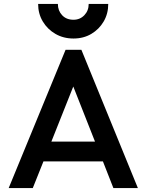

<svg xmlns="http://www.w3.org/2000/svg" viewBox="-20 -952 742 972"><path d="M24 0 312 -700H392L678 0H554L501 -135H200L146 0ZM240 -235H461L351 -514ZM528 -932Q528 -883 505 -843.5Q482 -804 442.5 -780.5Q403 -757 352 -757Q301 -757 260.5 -780.5Q220 -804 196.5 -843.5Q173 -883 173 -932H273Q273 -898 294.5 -875Q316 -852 352 -852Q385 -852 407 -875Q429 -898 429 -932Z"/></svg>

Font: Outfit Medium
Style: Regular
Weight: 500
Designer: Rodrigo Fuenzalida
Foundry: fragTYPE
Version: Version 1.100; ttfautohint (v1.8.4.7-5d5b);gftools[0.9.27]